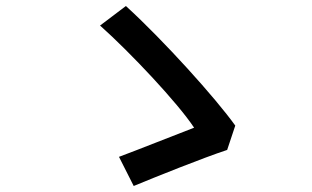

<svg xmlns="http://www.w3.org/2000/svg" viewBox="-20 -671 1040 639"><path d="M736 -172 763 -253C698 -344 526 -535 399 -651L313 -586C414 -496 572 -328 626 -246C571 -225 438 -172 376 -149L425 -52C495 -81 654 -145 736 -172Z"/></svg>

Font: Noto Sans CJK JP Medium
Style: Regular
Weight: 500
Designer: Ryoko NISHIZUKA (kana & ideographs); Paul D. Hunt (Latin, Greek & Cyrillic); Wenlong ZHANG (bopomofo); Sandoll Communica
Foundry: Adobe Systems Incorporated
Version: Version 1.004;PS 1.004;hotconv 1.0.82;makeotf.lib2.5.63406